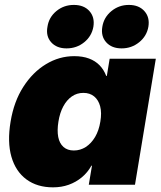

<svg xmlns="http://www.w3.org/2000/svg" viewBox="-20 -766 667 796"><path d="M199.7 10.7Q134.3 10.7 89.6 -22.2Q44.9 -55.2 27.3 -116.2Q9.8 -177.2 23.9 -261.7Q37.6 -345.2 76.7 -406Q115.7 -466.8 170.7 -500Q225.6 -533.2 287.6 -533.2Q322.8 -533.2 348.9 -523.4Q375 -513.7 392.8 -495.4Q410.6 -477.1 420.4 -451.2H422.9L434.6 -522.5H626L539.6 0H348.1L361.3 -79.1H358.9Q343.3 -50.8 319.1 -30.8Q294.9 -10.7 264.9 0Q234.9 10.7 199.7 10.7ZM286.1 -142.1Q313 -142.1 335.7 -156.7Q358.4 -171.4 374.3 -198.2Q390.1 -225.1 396 -261.7Q402.3 -298.3 395.3 -325Q388.2 -351.6 370.4 -366.2Q352.5 -380.9 325.7 -380.9Q298.8 -380.9 277.8 -366.2Q256.8 -351.6 242.4 -325Q228 -298.3 222.2 -261.7Q216.3 -225.1 221.4 -198.2Q226.6 -171.4 243.2 -156.7Q259.8 -142.1 286.1 -142.1ZM484.4 -565.4Q442.9 -565.4 420.2 -590.8Q397.5 -616.2 404.3 -655.3Q410.6 -694.3 441.9 -720Q473.1 -745.6 514.2 -745.6Q555.7 -745.6 578.6 -720Q601.6 -694.3 595.2 -655.3Q588.4 -616.2 556.9 -590.8Q525.4 -565.4 484.4 -565.4ZM255.9 -565.4Q214.8 -565.4 192.1 -590.8Q169.4 -616.2 176.8 -655.3Q182.6 -694.3 213.6 -720Q244.6 -745.6 286.1 -745.6Q328.1 -745.6 350.8 -720Q373.5 -694.3 367.2 -655.3Q360.4 -616.2 329.1 -590.8Q297.9 -565.4 255.9 -565.4Z"/></svg>

Font: Inter 28pt Black
Style: Italic
Weight: 900
Italic angle: -9.3988°
Designer: Rasmus Andersson
Foundry: rsms
Version: Version 4.001;git-66647c0bb